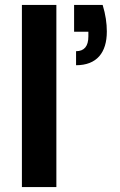

<svg xmlns="http://www.w3.org/2000/svg" viewBox="-20 -760 489 780"><path d="M397 -740H281V-631H339V-612C339 -572 322 -552 289 -552V-495C373 -495 414 -546 414 -632C414 -665 409 -701 397 -740ZM69 0H209V-740H69Z"/></svg>

Font: Malmofest SemiBold
Style: Regular
Weight: 600
Designer: Jonny Pinhorn (Poppins), Kolossal
Version: Version 1.004;Glyphs 3.1.2 (3151)